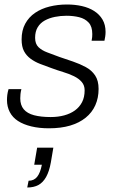

<svg xmlns="http://www.w3.org/2000/svg" viewBox="-20 -558 522 853"><path d="M197 12Q154 12 119 3.5Q84 -5 60 -20.5Q36 -36 23.5 -60Q11 -84 11 -114Q11 -125 12.5 -137Q14 -149 18 -162H75Q72 -150 71 -140Q70 -130 70 -121Q70 -91 85.5 -72.5Q101 -54 131.5 -46Q162 -38 205 -38Q238 -38 265.5 -45.5Q293 -53 313 -67.5Q333 -82 344.5 -104Q356 -126 356 -157Q356 -179 343 -194Q330 -209 308.5 -219.5Q287 -230 260.5 -238Q234 -246 207 -256Q182 -265 158.5 -274Q135 -283 116 -297Q97 -311 86.5 -331Q76 -351 76 -383Q76 -423 92 -452.5Q108 -482 136 -501Q164 -520 200.5 -529Q237 -538 278 -538Q313 -538 344 -531Q375 -524 398.5 -509Q422 -494 435.5 -471Q449 -448 449 -416Q449 -406 447.5 -396Q446 -386 444 -377H387Q389 -386 389.5 -393.5Q390 -401 390 -407Q390 -440 374 -457.5Q358 -475 332 -481.5Q306 -488 275 -488Q249 -488 224 -483Q199 -478 179 -467Q159 -456 147.5 -437Q136 -418 136 -390Q136 -363 151 -348.5Q166 -334 190.5 -325Q215 -316 244 -305Q274 -295 304.5 -284.5Q335 -274 361 -260Q387 -246 402.5 -223Q418 -200 418 -163Q418 -123 403.5 -90.5Q389 -58 360.5 -35Q332 -12 291.5 0Q251 12 197 12ZM101 275 107 245Q131 245 145 227.5Q159 210 166 174H132L145 98H217L206 163Q199 203 185 228Q171 253 150.5 264Q130 275 101 275Z"/></svg>

Font: Archivo SemiBold ExtraLight
Style: Italic
Weight: 250
Italic angle: -10°
Version: Version 2.001